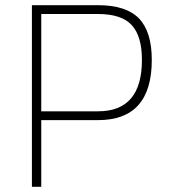

<svg xmlns="http://www.w3.org/2000/svg" viewBox="-20 -720 655 740"><path d="M358 -257H139V0H103V-700H358Q466 -700 515.5 -649Q565 -598 565 -489Q565 -257 358 -257ZM139 -291H358Q527 -291 527 -489Q527 -581 487.5 -623.5Q448 -666 358 -666H139Z"/></svg>

Font: TitilliumText22L Th
Style: Thin
Weight: 100
Designer: Campivisivi
Foundry: Campivisivi
Version: 1.000